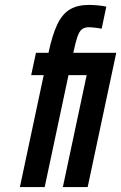

<svg xmlns="http://www.w3.org/2000/svg" viewBox="-20 -762 494 782"><path d="M61 0H162L259 -456H333L236 0H337L453.5 -547H278.5Q287.5 -589.5 295.2 -612Q303 -634.5 313.8 -642.8Q324.5 -651 341.5 -651Q351.5 -651 367.2 -649.2Q383 -647.5 394 -645L413 -735Q397 -738.5 377.8 -740.2Q358.5 -742 342.5 -742Q296 -742 265 -723.8Q234 -705.5 213.5 -662.8Q193 -620 177.5 -547H126.5L107 -456H158Z"/></svg>

Font: League Gothic
Style: Italic
Weight: 400
Designer: The League of Moveable Type
Version: Version 1.600; ttfautohint (v1.8.3)